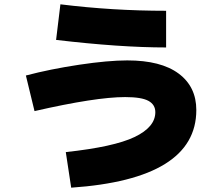

<svg xmlns="http://www.w3.org/2000/svg" viewBox="-20 -810 1040 890"><path d="M310 60 285 -105Q508 -129 604 -175Q700 -221 700 -290Q700 -325 668 -342.5Q636 -360 560 -360Q424 -360 140 -295L100 -460Q214 -490 347.5 -510Q481 -530 570 -530Q726 -530 808 -469Q890 -408 890 -300Q890 20 310 60ZM240 -625 260 -790Q502 -760 750 -760V-590Q537 -590 240 -625Z"/></svg>

Font: M PLUS 1p Black
Style: Regular
Weight: 900
Version: Version 1.061